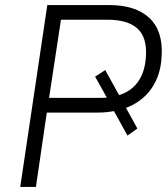

<svg xmlns="http://www.w3.org/2000/svg" viewBox="-20 -739 664 759"><path d="M60 0 167 -719H411Q516 -719 570.5 -668Q625 -617 619 -518Q616 -442 578 -388Q540 -334 471 -310L474 -320L523 -231L484 -203L426 -308L439 -301Q422 -298 405 -296Q388 -294 369 -294H165L122 0ZM174 -352H372Q383 -352 394 -352.5Q405 -353 415 -355L408 -343L356 -436L396 -462L454 -357L444 -361Q496 -375 525 -415Q554 -455 557 -519Q561 -593 522.5 -627Q484 -661 405 -661H221Z"/></svg>

Font: Nunitoga
Style: Light Italic
Weight: 300
Italic angle: -9°
Designer: Vernon Adams
Foundry: Vernon Adams
Version: Version 1.0